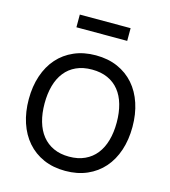

<svg xmlns="http://www.w3.org/2000/svg" viewBox="-110 -812 812 915"><g transform="rotate(15 296.0 -354.0)"><path d="M170.7 -660V-722.7H421.3V-660ZM295.7 15Q355.7 15 403.1 -5.8Q450.5 -26.5 483.6 -64.1Q516.7 -101.7 534.2 -154.3Q551.7 -207 551.7 -270.7Q551.7 -333.3 534.3 -385.7Q517 -438 484.1 -475.6Q451.2 -513.2 403.8 -534.1Q356.3 -555 295.7 -555Q236.2 -555 188.8 -534.3Q141.3 -513.7 108.3 -476.3Q75.3 -439 57.7 -386.7Q40 -334.3 40 -270.7Q40 -207.7 57.3 -155.2Q74.7 -102.7 107.7 -64.8Q140.7 -26.8 188.1 -5.9Q235.5 15 295.7 15ZM295.7 -55.3Q252.2 -55.3 219 -70.5Q185.8 -85.7 163.3 -113.8Q140.8 -141.8 129.4 -181.7Q118 -221.5 118 -270.7Q118 -319 129 -358.3Q140 -397.7 162.2 -425.8Q184.3 -454 217.7 -469.3Q251 -484.7 295.7 -484.7Q339.7 -484.7 373.1 -469.7Q406.5 -454.7 428.8 -426.9Q451.2 -399.2 462.4 -359.5Q473.7 -319.8 473.7 -270.7Q473.7 -221.8 462.4 -182.2Q451.2 -142.7 428.9 -114.4Q406.7 -86.2 373.3 -70.8Q340 -55.3 295.7 -55.3Z"/></g></svg>

Font: Vela Sans GX ExtLt
Style: Regular
Weight: 200
Designer: Principal design: Mikhail Sharanda - project Manrope.
Design modification: Ravid Balaliev
Foundry: Mikhail Sharanda
Version: Version 1.001